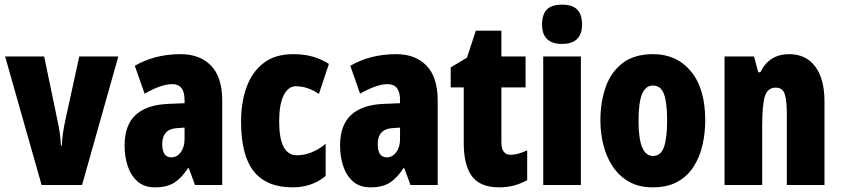

<svg xmlns="http://www.w3.org/2000/svg" viewBox="-20 -847 3616 826"><path d="M159 -51 2 -604H170L226 -335Q232 -307 236.5 -279.5Q241 -252 242 -221H246Q247 -247 251 -275Q255 -303 262 -334L321 -604H489L333 -51Z M757 -614Q840 -614 888 -564.5Q936 -515 936 -414V-51H819L792 -124H789Q762 -82 730.5 -61.5Q699 -41 647 -41Q600 -41 571 -67Q542 -93 529 -134Q516 -175 516 -220Q516 -309 563.5 -352.5Q611 -396 702 -400L774 -403V-417Q774 -485 721 -485Q674 -485 602 -444L560 -564Q601 -588 650.5 -601Q700 -614 757 -614ZM744 -296Q678 -293 678 -227Q678 -170 717 -170Q741 -170 757.5 -192Q774 -214 774 -249V-298Z M1239 -41Q1127 -41 1072 -109.5Q1017 -178 1017 -325Q1017 -406 1040.5 -471.5Q1064 -537 1113.5 -575.5Q1163 -614 1242 -614Q1288 -614 1325 -603.5Q1362 -593 1395 -572L1352 -443Q1303 -476 1253 -476Q1220 -476 1200.5 -437Q1181 -398 1181 -325Q1181 -179 1257 -179Q1320 -179 1381 -228V-90Q1322 -41 1239 -41Z M1684 -614Q1767 -614 1815 -564.5Q1863 -515 1863 -414V-51H1746L1719 -124H1716Q1689 -82 1657.5 -61.5Q1626 -41 1574 -41Q1527 -41 1498 -67Q1469 -93 1456 -134Q1443 -175 1443 -220Q1443 -309 1490.5 -352.5Q1538 -396 1629 -400L1701 -403V-417Q1701 -485 1648 -485Q1601 -485 1529 -444L1487 -564Q1528 -588 1577.5 -601Q1627 -614 1684 -614ZM1671 -296Q1605 -293 1605 -227Q1605 -170 1644 -170Q1668 -170 1684.5 -192Q1701 -214 1701 -249V-298Z M2177 -181Q2192 -181 2210 -186Q2228 -191 2248 -200V-72Q2221 -57 2191.5 -49Q2162 -41 2128 -41Q2046 -41 2010.5 -88.5Q1975 -136 1975 -233V-471H1919V-557L1989 -599L2027 -715H2137V-604H2241V-471H2137V-235Q2137 -181 2177 -181Z M2398 -827Q2443 -827 2463.5 -805.5Q2484 -784 2484 -742Q2484 -658 2398 -658Q2312 -658 2312 -742Q2312 -785 2332.5 -806Q2353 -827 2398 -827ZM2479 -604V-51H2317V-604Z M3014 -329Q3014 -276 3002.5 -224.5Q2991 -173 2965 -131.5Q2939 -90 2895.5 -65.5Q2852 -41 2788 -41Q2729 -41 2686.5 -65Q2644 -89 2616.5 -130Q2589 -171 2576 -222.5Q2563 -274 2563 -329Q2563 -409 2586 -473.5Q2609 -538 2659 -576Q2709 -614 2790 -614Q2891 -614 2952.5 -540Q3014 -466 3014 -329ZM2727 -327Q2727 -176 2789 -176Q2823 -176 2836.5 -214.5Q2850 -253 2850 -329Q2850 -405 2836.5 -442Q2823 -479 2789 -479Q2757 -479 2742 -442Q2727 -405 2727 -327Z M3375 -614Q3447 -614 3487 -561Q3527 -508 3527 -411V-51H3365V-359Q3365 -414 3356 -442Q3347 -470 3317 -470Q3283 -470 3271 -434Q3259 -398 3259 -304V-51H3097V-604H3224L3242 -536H3251Q3289 -614 3375 -614Z"/></svg>

Font: Noto Sans Tamil UI ExtraCondensed Black
Style: Regular
Weight: 900
Width: 2
Designer: Jelle Bosma - Monotype Design Team
Foundry: Monotype Imaging Inc.
Version: Version 2.004; ttfautohint (v1.8.4.7-5d5b)